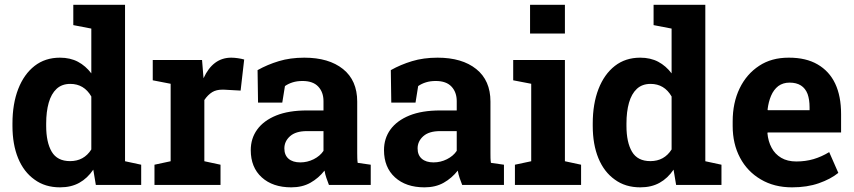

<svg xmlns="http://www.w3.org/2000/svg" viewBox="-20 -782 3612 812"><path d="M233.9 10.3Q170.4 10.3 126 -22.5Q80.6 -54.7 56.6 -113Q32.7 -171.4 32.7 -249.5V-259.8Q32.7 -342.8 57.1 -405.8Q81.5 -468.3 126.2 -503.2Q170.9 -538.1 233.4 -538.1Q276.9 -538.1 309.6 -520.8Q342.3 -503.4 366.2 -471.7V-661.1L290 -675.8V-761.7H508.8V-100.1L577.1 -85.4V0H385.3L374.5 -64.5Q349.6 -27.8 315.2 -8.8Q280.8 10.3 233.9 10.3ZM276.4 -100.6Q335 -100.6 366.2 -149.9V-374Q335.4 -427.2 277.3 -427.2Q241.7 -427.2 219.2 -406.2Q196.8 -385.3 186 -347.4Q175.3 -309.6 175.3 -259.8V-249.5Q175.3 -180.2 198.7 -140.4Q222.2 -100.6 276.4 -100.6Z M844.2 -100.1 912.6 -85.4V0H633.3V-85.4L701.7 -100.1V-427.7L626 -442.4V-528.3H834.5L839.8 -462.9L840.8 -451.2Q880.4 -538.1 958 -538.1Q970.7 -538.1 985.8 -535.9Q1001 -533.7 1012.7 -530.3L997.6 -398.9L926.8 -402.8H919.9Q895 -402.8 877.9 -392.6Q858.9 -380.9 844.2 -358.9Z M1211.9 10.3Q1133.3 10.3 1086.9 -32Q1040.5 -74.2 1040.5 -147Q1040.5 -196.8 1067.9 -234.4Q1095.2 -272 1147.9 -293.5Q1200.7 -314.9 1278.3 -314.9H1348.1V-354Q1348.1 -392.1 1325.9 -415.8Q1303.7 -439.5 1259.3 -439.5Q1236.3 -439.5 1218 -433.8Q1199.7 -428.2 1185.1 -418L1173.8 -348.1H1071.3L1069.3 -485.4Q1110.8 -508.8 1159.2 -523.4Q1207.5 -538.1 1267.1 -538.1Q1370.6 -538.1 1430.7 -490Q1490.7 -441.9 1490.7 -352.5V-134.8Q1490.7 -124 1491 -113.5Q1491.2 -103 1492.7 -93.3L1547.9 -85.4V0H1371.1Q1365.7 -13.7 1360.4 -29.3Q1355 -44.9 1352.5 -60.5Q1327.1 -28.3 1292.7 -9Q1258.3 10.3 1211.9 10.3ZM1250 -95.2Q1279.8 -95.2 1306.6 -108.6Q1333.5 -122.1 1348.1 -144V-227.5H1277.8Q1231 -227.5 1206.8 -206.1Q1182.6 -184.6 1182.6 -154.3Q1182.6 -126 1200.4 -110.6Q1218.3 -95.2 1250 -95.2Z M1775.4 10.3Q1696.8 10.3 1650.4 -32Q1604 -74.2 1604 -147Q1604 -196.8 1631.3 -234.4Q1658.7 -272 1711.4 -293.5Q1764.2 -314.9 1841.8 -314.9H1911.6V-354Q1911.6 -392.1 1889.4 -415.8Q1867.2 -439.5 1822.8 -439.5Q1799.8 -439.5 1781.5 -433.8Q1763.2 -428.2 1748.5 -418L1737.3 -348.1H1634.8L1632.8 -485.4Q1674.3 -508.8 1722.7 -523.4Q1771 -538.1 1830.6 -538.1Q1934.1 -538.1 1994.1 -490Q2054.2 -441.9 2054.2 -352.5V-134.8Q2054.2 -124 2054.4 -113.5Q2054.7 -103 2056.2 -93.3L2111.3 -85.4V0H1934.6Q1929.2 -13.7 1923.8 -29.3Q1918.5 -44.9 1916 -60.5Q1890.6 -28.3 1856.2 -9Q1821.8 10.3 1775.4 10.3ZM1813.5 -95.2Q1843.3 -95.2 1870.1 -108.6Q1897 -122.1 1911.6 -144V-227.5H1841.3Q1794.4 -227.5 1770.3 -206.1Q1746.1 -184.6 1746.1 -154.3Q1746.1 -126 1763.9 -110.6Q1781.7 -95.2 1813.5 -95.2Z M2221.7 -640.1V-761.7H2369.1V-640.1ZM2369.1 -528.3V-100.1L2437.5 -85.4V0H2157.7V-85.4L2226.6 -100.1V-427.7L2150.4 -442.4V-528.3Z M2688 10.3Q2624.5 10.3 2580.1 -22.5Q2534.7 -54.7 2510.7 -113Q2486.8 -171.4 2486.8 -249.5V-259.8Q2486.8 -342.8 2511.2 -405.8Q2535.6 -468.3 2580.3 -503.2Q2625 -538.1 2687.5 -538.1Q2731 -538.1 2763.7 -520.8Q2796.4 -503.4 2820.3 -471.7V-661.1L2744.1 -675.8V-761.7H2962.9V-100.1L3031.2 -85.4V0H2839.4L2828.6 -64.5Q2803.7 -27.8 2769.3 -8.8Q2734.9 10.3 2688 10.3ZM2730.5 -100.6Q2789.1 -100.6 2820.3 -149.9V-374Q2789.6 -427.2 2731.4 -427.2Q2695.8 -427.2 2673.3 -406.2Q2650.9 -385.3 2640.1 -347.4Q2629.4 -309.6 2629.4 -259.8V-249.5Q2629.4 -180.2 2652.8 -140.4Q2676.3 -100.6 2730.5 -100.6Z M3329.6 10.3Q3253.9 10.3 3197.3 -23.4Q3140.6 -56.6 3109.6 -115.2Q3078.6 -173.8 3078.6 -249V-268.6Q3078.6 -347.2 3107.9 -408Q3137.2 -468.8 3190.9 -503.9Q3242.7 -538.1 3314.9 -538.1H3316.9Q3388.7 -538.1 3437.5 -509.8Q3537.1 -452.1 3537.1 -299.3V-221.7H3226.6L3225.6 -218.8Q3228.5 -184.6 3243.2 -157.2Q3257.3 -130.4 3283.7 -114.7Q3310.1 -99.1 3347.7 -99.1Q3386.7 -99.1 3420.7 -109.1Q3454.6 -119.1 3486.8 -138.7L3525.4 -50.8Q3492.7 -24.4 3443.1 -7.1Q3393.6 10.3 3329.6 10.3ZM3226.1 -318.4 3227.5 -315.9H3403.8V-328.6Q3403.8 -360.4 3395.5 -384.3Q3377 -432.6 3319.3 -432.6Q3291.5 -432.6 3271.5 -418Q3252 -402.8 3241 -377Q3230 -351.1 3226.1 -318.4Z"/></svg>

Font: Battambang
Style: Bold
Weight: 700
Designer: Danh Hong
Version: Version 8.002; ttfautohint (v1.8.3)